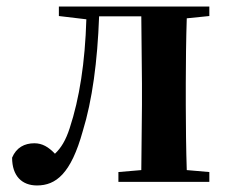

<svg xmlns="http://www.w3.org/2000/svg" viewBox="-20 -556 701 587"><path d="M411 0H620V-30L551 -36C549 -94 548 -179 548 -235V-301C548 -357 549 -442 551 -500L620 -507V-536H160V-507L244 -497C240 -365 223 -255 193 -164C181 -127 167 -104 148 -86C128 -107 109 -118 85 -118C55 -118 30 -105 17 -74C17 -18 47 11 93 11C151 11 197 -25 233 -155C262 -249 278 -368 283 -506H412L414 -301V-235L412 -36L342 -30V0Z"/></svg>

Font: Noto Serif CJK KR
Style: Bold
Weight: 700
Designer: Ryoko NISHIZUKA 西塚涼子 (kana & ideographs); Frank Grießhammer (Latin, Greek & Cyrillic); Wenlong ZHANG 张文龙 (bopomofo); San
Foundry: Adobe
Version: Version 2.001;hotconv 1.1.0;makeotfexe 2.6.0